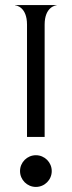

<svg xmlns="http://www.w3.org/2000/svg" viewBox="-20 -735 282 757"><path d="M121.5 2C156 2 184 -26 184 -60.5C184 -95 156 -123 121.5 -123C87 -123 59 -95 59 -60.5C59 -26 87 2 121.5 2ZM86.5 -638V-195H156V-638C156 -707.5 199 -714 203 -714V-715H39.5V-714C44 -714 86.5 -707.5 86.5 -638Z"/></svg>

Font: Beautique Display
Style: Regular
Weight: 400
Designer: Nhat-Quang Ngo
Version: Version 1.100;Glyphs 3.2.3 (3260)